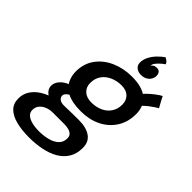

<svg xmlns="http://www.w3.org/2000/svg" viewBox="-351 -909 1288 1288"><g transform="rotate(45 293.0 -265.0)"><path d="M293.5 -120Q211.5 -120 165 -143.5Q118.5 -167 99.5 -204.8Q80.5 -242.5 80.5 -284.5Q80.5 -361 120.5 -415.5Q160.5 -470 226.8 -499Q293 -528 372 -528Q473 -528 521.2 -485.2Q569.5 -442.5 569.5 -370Q569.5 -293 533 -236.8Q496.5 -180.5 434.2 -150.2Q372 -120 293.5 -120ZM172.5 249.5Q102.5 249.5 49.2 236Q-4 222.5 -34 193Q-64 163.5 -64 115Q-64 72.5 -42.5 39.2Q-21 6 15 -17Q51 -40 95.5 -52.8Q140 -65.5 186 -67.5Q216.5 -68.5 250.5 -69.2Q284.5 -70 325.5 -70Q396 -70 436.5 -41.8Q477 -13.5 477 43.5Q477 100 452.8 139.2Q428.5 178.5 386.5 202.8Q344.5 227 289.5 238.2Q234.5 249.5 172.5 249.5ZM190.5 173Q233 173 271.5 163.2Q310 153.5 334.2 131.2Q358.5 109 358.5 72Q358.5 51 346.8 39.5Q335 28 316.5 23.2Q298 18.5 277.5 18.5Q251 18.5 222 18.5Q193 18.5 167 18.5Q139 18.5 113.8 28.2Q88.5 38 72.8 56.8Q57 75.5 57 102.5Q57 127 74.2 142.5Q91.5 158 121.8 165.5Q152 173 190.5 173ZM122.5 -22.5Q73.5 -32 52.2 -53.5Q31 -75 31 -99.5Q31 -123 44.2 -143Q57.5 -163 79 -177.2Q100.5 -191.5 123.5 -196.5L188.5 -155.5Q161.5 -148 146 -134.5Q130.5 -121 130.5 -105.5Q130.5 -90.5 144.5 -79Q158.5 -67.5 186 -67.5ZM301.5 -212Q346.5 -212 382.2 -228.5Q418 -245 438.5 -275.8Q459 -306.5 459 -349.5Q459 -388.5 434.2 -412.8Q409.5 -437 364.5 -437Q321.5 -437 284.8 -421Q248 -405 225.8 -374.5Q203.5 -344 203.5 -299.5Q203.5 -260 229.5 -236Q255.5 -212 301.5 -212ZM537.5 -413.5 483.5 -470Q496 -489.5 518 -511.2Q540 -533 564.8 -552Q589.5 -571 609.5 -581.5Q613.5 -573 621 -558.5Q628.5 -544 636.8 -529.5Q645 -515 650 -506Q640 -500.5 624 -490Q608 -479.5 591.2 -466.2Q574.5 -453 560 -439Q545.5 -425 537.5 -413.5ZM439.5 -779Q444 -777 455.8 -769Q467.5 -761 473.5 -746Q462.5 -739.5 447.5 -726.2Q432.5 -713 421 -698.8Q409.5 -684.5 408.5 -674.5Q408 -670 408 -667Q412.5 -675 422 -681.2Q431.5 -687.5 449 -687.5Q468.5 -687.5 476.8 -675.5Q485 -663.5 485 -648Q485 -630 475.5 -613.8Q466 -597.5 448.2 -587.8Q430.5 -578 405 -578Q379 -578 360.8 -592.5Q342.5 -607 342.5 -632.5Q342.5 -661.5 356.8 -689Q371 -716.5 393.5 -739.8Q416 -763 439.5 -779Z"/></g></svg>

Font: Grandstander Thin Medium
Style: Italic
Weight: 500
Italic angle: -15°
Version: Version 1.200